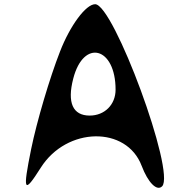

<svg xmlns="http://www.w3.org/2000/svg" viewBox="-20 -867 883 912"><path d="M128 -159C87 44 93 57 174 -71C297 -265 581 -270 653 -79C683 0 725 43 750 18C815 -47 520 -847 432 -847C388 -847 313 -746 265 -622C216 -497 155 -291 128 -159ZM328 -494C377 -684 529 -644 529 -441C529 -370 477 -318 406 -318C326 -318 298 -379 328 -494Z"/></svg>

Font: Venom Sans
Style: Regular
Weight: 400
Version: Version 1.001